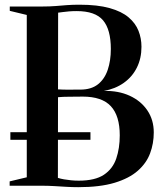

<svg xmlns="http://www.w3.org/2000/svg" viewBox="-20 -770 673 796"><path d="M91 -35V-708L20.5 -725V-743H156Q186.5 -743 210.8 -745Q235 -747 258.2 -748.8Q281.5 -750.5 309.5 -750.5Q384.5 -750.5 434.5 -736.5Q484.5 -722.5 513.2 -698Q542 -673.5 554.2 -642.2Q566.5 -611 566.5 -576Q566.5 -528 547.5 -489.8Q528.5 -451.5 493.2 -426.5Q458 -401.5 410.5 -393Q471 -394.5 517.8 -373Q564.5 -351.5 591 -312.2Q617.5 -273 617.5 -221Q617.5 -175 602.2 -134.2Q587 -93.5 551.2 -62Q515.5 -30.5 455 -12.2Q394.5 6 304.5 6Q280 6 254.8 4.5Q229.5 3 204.5 1.5Q179.5 0 154.5 0H20V-18ZM220.5 -399.5Q230 -399 242.2 -398.5Q254.5 -398 267.5 -398.2Q280.5 -398.5 292.2 -398.5Q304 -398.5 313 -398.5Q358 -398.5 385.8 -420.2Q413.5 -442 426.5 -480.2Q439.5 -518.5 439.5 -567Q439.5 -647.5 407.2 -685.8Q375 -724 298 -724Q280.5 -724 266.2 -722.8Q252 -721.5 240.5 -720Q229 -718.5 221 -717.5ZM220 -32.5Q231 -29 245.2 -26.5Q259.5 -24 275 -22.5Q290.5 -21 306.5 -21Q374 -21 410.8 -45.5Q447.5 -70 462 -112.8Q476.5 -155.5 476.5 -209Q476.5 -290 439.5 -329.8Q402.5 -369.5 323 -369.5Q310.5 -369.5 296.8 -369.2Q283 -369 269 -369Q255 -369 242.5 -368.5Q230 -368 220.5 -367ZM355 -222V-190.5H23V-222Z"/></svg>

Font: Merriweather 144pt SemiBold
Style: Regular
Weight: 600
Version: Version 2.100